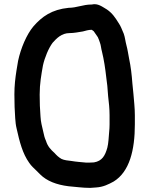

<svg xmlns="http://www.w3.org/2000/svg" viewBox="-20 -745 726 934"><path d="M314 -707C231.9 -698.8 183.9 -664.4 142 -616C108.9 -576.3 81 -509.8 68 -449L60 -401C54.4 -364.7 50 -328.8 50 -286C50 -265.3 50.3 -245 51 -225C53.7 -186.2 53 -151 61 -119C75.3 -54.6 90 2.2 122 47C132.8 63.2 144.9 72.9 158 86L175 103C207.7 135.7 255 153.7 313 161C349.3 163.8 380.5 169 419 169C429 168.3 438.3 167.7 447 167C482.2 165 508.4 151.4 533 138C610.2 90.5 636 -15 636 -140V-185C636 -219 631.6 -257 629 -289L624 -339C620.7 -383 616.5 -419.8 608 -460C603.4 -483.1 601 -503.4 595 -525C589.6 -544.9 588.5 -562.7 582 -581C573.2 -600.3 568.2 -617.3 557 -633C540.7 -659.1 526.6 -680.8 500 -699C477.7 -711.8 456.5 -730.3 426 -723H424C384.4 -723 352.8 -707 314 -707ZM426 -600C428.3 -598.4 433.6 -595.4 436 -593C443.5 -582.5 448.8 -573.6 456 -564C460 -556 462.7 -547 466 -538C471.3 -524.7 471.4 -509.5 476 -494C485.7 -455.1 492.2 -410.9 497 -368L502 -328L506 -277C509.5 -248.9 513 -215.2 513 -185V-140C513 -127.3 512.3 -115 511 -103C508.7 -78.7 507.9 -48 502 -26C491.4 11.2 477.5 38.3 437 45C430.3 45 423 45.3 415 46H399C377.8 43.9 348.5 41.9 327 38C312.1 36.3 291.9 34.5 279 28C265.2 20.1 255.3 10.6 245 -1C227.3 -16.7 211.8 -33 204 -59C196.8 -75.2 194.7 -83.8 190 -106C184.1 -131.8 178.6 -150.1 177 -179C174.2 -210.6 173 -249.5 173 -285C173 -338.9 181 -381.1 189 -427C197.4 -464.9 216.3 -510.7 236 -537C254.8 -557.9 279.3 -584 318 -584C340.1 -584 362.8 -588.9 383 -592C395 -595.3 411.4 -600 424 -600Z"/></svg>

Font: Smoothie
Style: Regular
Weight: 400
Foundry: Cannot Into Space Fonts
Version: Version 0.8